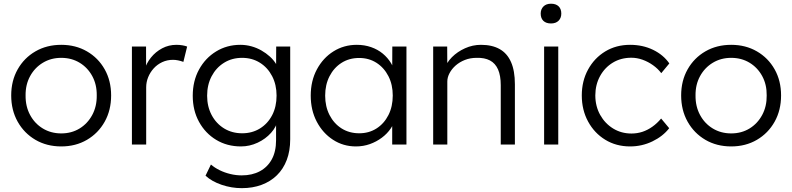

<svg xmlns="http://www.w3.org/2000/svg" viewBox="-20 -774 4242 1028"><path d="M308 10Q230.3 10 169.8 -25.3Q109.3 -60.7 74.7 -122.3Q40 -184 40 -263Q40 -341.7 74.7 -402.8Q109.3 -464 169.8 -499Q230.3 -534 308 -534Q385 -534 445.5 -499Q506 -464 540.5 -402.8Q575 -341.7 575 -263Q575 -184 540.5 -122.3Q506 -60.7 445.5 -25.3Q385 10 308 10ZM308 -59.7Q363.1 -59.7 406.2 -86.1Q449.2 -112.5 473.9 -158.5Q498.7 -204.6 498 -263Q498.7 -321.4 473.9 -366.8Q449.2 -412.2 406.2 -438.2Q363.1 -464.3 308 -464.3Q252.9 -464.3 209.3 -437.9Q165.8 -411.5 141.1 -366.1Q116.3 -320.7 117 -263Q116.3 -204.6 141.1 -158.5Q165.8 -112.5 209.3 -86.1Q252.9 -59.7 308 -59.7Z M686.3 0V-525H762L762.3 -372.8L753.7 -398.7Q763.3 -435 788.2 -465.8Q813 -496.6 848.1 -515.3Q883.3 -534 924.7 -534Q941.7 -534 956.9 -531.3Q972 -528.7 982 -524.7L961.8 -442.7Q948.4 -447.7 933.9 -450.7Q919.4 -453.7 906.4 -453.7Q875.1 -453.7 848.5 -441.3Q822 -428.9 803 -407.9Q784 -386.9 773.3 -360.7Q762.7 -334.5 762.7 -306.2V0Z M1274.6 233.4Q1219.3 233.4 1166.5 215.4Q1113.7 197.4 1080.4 166.7L1109.3 106.9Q1129.6 124.3 1156.1 137.3Q1182.6 150.3 1212.9 157.6Q1243.3 165 1274.3 165Q1330 165 1371.2 142.9Q1412.4 120.9 1435.3 79Q1458.1 37.1 1458.1 -23.4V-138.2L1468.5 -134.6Q1460.8 -95.8 1431.4 -62.9Q1402.1 -30 1359.4 -10Q1316.7 10 1270 10Q1195.7 10 1137.5 -25.2Q1079.3 -60.3 1045.7 -121.5Q1012 -182.7 1012 -261.3Q1012 -340.3 1045.7 -401.8Q1079.3 -463.3 1137.2 -498.6Q1195 -534 1266.6 -534Q1297.3 -534 1326.2 -526Q1355 -518 1380 -503.6Q1405 -489.3 1425 -471.1Q1445 -452.9 1457.9 -431.9Q1470.7 -410.8 1474.7 -389.8L1458.1 -385.5L1458.8 -525H1533.8V-28.3Q1533.8 34 1515.3 82.5Q1496.8 131 1462.5 164.5Q1428.2 198 1380.5 215.7Q1332.9 233.4 1274.6 233.4ZM1276.9 -60.4Q1330 -60.4 1371.9 -86.2Q1413.7 -112.1 1437.3 -157.5Q1460.8 -202.9 1460.8 -262Q1460.8 -320.7 1436.9 -366.5Q1413.1 -412.2 1371.5 -438.2Q1330 -464.3 1276.3 -464.3Q1221.8 -464.3 1179.5 -437.9Q1137.1 -411.5 1113 -365.6Q1089 -319.7 1089 -261.3Q1089 -203.6 1113.2 -158Q1137.4 -112.5 1179.8 -86.4Q1222.2 -60.4 1276.9 -60.4Z M1885.7 10Q1818 10 1763.2 -25.5Q1708.3 -61 1676 -122.5Q1643.7 -184 1643.7 -262Q1643.7 -341 1676.7 -402.5Q1709.7 -464 1765.5 -499Q1821.4 -534 1890.4 -534Q1931.7 -534 1967 -521.6Q2002.4 -509.3 2029.4 -487Q2056.4 -464.6 2074.3 -434.9Q2092.1 -405.2 2097.1 -370.5L2079.9 -376.9L2080.5 -525H2156.2V0H2079.9V-140.8L2098.8 -146.5Q2091.8 -115.1 2072.6 -86.8Q2053.5 -58.4 2024.4 -36.7Q1995.4 -15 1960.3 -2.5Q1925.1 10 1885.7 10ZM1903.6 -60.4Q1955.4 -60.4 1995.9 -86.2Q2036.5 -112.1 2059.7 -157.8Q2082.9 -203.6 2082.9 -262.7Q2082.9 -320.7 2059.7 -366.1Q2036.5 -411.5 1995.9 -437.6Q1955.4 -463.6 1903 -463.6Q1849.9 -463.6 1808.8 -437.6Q1767.8 -411.5 1744.4 -366Q1721 -320.4 1721 -262Q1721 -203.6 1744.4 -158Q1767.8 -112.5 1808.8 -86.4Q1849.9 -60.4 1903.6 -60.4Z M2299.3 0V-525H2374.3L2375 -412.6L2360 -403.7Q2370.4 -438.3 2399.7 -467.8Q2429.1 -497.3 2469.9 -515.6Q2510.7 -534 2555.1 -534Q2614.8 -534 2655.1 -511.3Q2695.4 -488.7 2716.1 -441.8Q2736.8 -395 2736.8 -322.7V0H2661.1V-318.1Q2661.1 -369.1 2646.6 -402.2Q2632 -435.2 2603.2 -450.4Q2574.3 -465.6 2531.9 -464.3Q2497.8 -464.3 2469.3 -453.1Q2440.8 -441.9 2419.7 -423.4Q2398.7 -404.8 2386.9 -382.3Q2375 -359.8 2375 -337.6V0H2337.5Q2328.2 0 2318.7 0Q2309.3 0 2299.3 0Z M2893.3 0V-525H2969V0ZM2930.2 -648.4Q2903.6 -648.4 2889.3 -662.4Q2875 -676.3 2875 -701.3Q2875 -724.5 2889.6 -739.3Q2904.2 -754.1 2930.2 -754.1Q2956.4 -754.1 2970.9 -740.2Q2985.3 -726.2 2985.3 -701.3Q2985.3 -677.7 2970.7 -663Q2956.1 -648.4 2930.2 -648.4Z M3353.7 10Q3279 10 3220.7 -25.7Q3162.3 -61.3 3128.7 -123.3Q3095 -185.3 3095 -263Q3095 -340.3 3128.7 -401.8Q3162.3 -463.3 3220.7 -498.7Q3279 -534 3353.7 -534Q3421.3 -534 3476.7 -507.2Q3532 -480.3 3563.7 -434.4L3520.5 -382.3Q3502.5 -406.3 3476.3 -424.9Q3450.1 -443.6 3420.2 -454.3Q3390.4 -464.9 3360.3 -464.9Q3304.6 -464.9 3261.3 -438.7Q3218.1 -412.5 3192.9 -366.8Q3167.7 -321.1 3167.4 -263Q3167.7 -204.6 3193.6 -158.5Q3219.4 -112.5 3263 -85.8Q3306.6 -59.1 3361 -59.1Q3391.4 -59.1 3419.4 -68.2Q3447.4 -77.4 3472.9 -95.6Q3498.5 -113.7 3519.8 -139.4L3563 -87.6Q3529.6 -44.3 3473.3 -17.1Q3417 10 3353.7 10Z M3895 10Q3817.3 10 3756.8 -25.3Q3696.3 -60.7 3661.7 -122.3Q3627 -184 3627 -263Q3627 -341.7 3661.7 -402.8Q3696.3 -464 3756.8 -499Q3817.3 -534 3895 -534Q3972 -534 4032.5 -499Q4093 -464 4127.5 -402.8Q4162 -341.7 4162 -263Q4162 -184 4127.5 -122.3Q4093 -60.7 4032.5 -25.3Q3972 10 3895 10ZM3895 -59.7Q3950.1 -59.7 3993.2 -86.1Q4036.2 -112.5 4060.9 -158.5Q4085.7 -204.6 4085 -263Q4085.7 -321.4 4060.9 -366.8Q4036.2 -412.2 3993.2 -438.2Q3950.1 -464.3 3895 -464.3Q3839.9 -464.3 3796.3 -437.9Q3752.8 -411.5 3728.1 -366.1Q3703.3 -320.7 3704 -263Q3703.3 -204.6 3728.1 -158.5Q3752.8 -112.5 3796.3 -86.1Q3839.9 -59.7 3895 -59.7Z"/></svg>

Font: Lexend Medium
Style: Regular
Weight: 500
Designer: Bonnie Shaver-Troup, Thomas Jockin
Foundry: Lexend
Version: Version 1.005